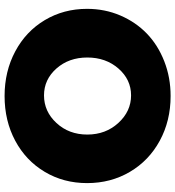

<svg xmlns="http://www.w3.org/2000/svg" viewBox="17 -771 768 842"><g transform="rotate(-90 401.0 -350.0)"><path d="M400.9 -713.9Q509.3 -713.9 596.9 -667Q684.6 -620.1 733.9 -537.4Q783.2 -454.6 783.2 -352.1Q783.2 -274.4 754.2 -206.5Q725.1 -138.7 674.8 -90.1Q624.5 -41.5 553.5 -13.7Q482.4 14.2 400.9 14.2Q292.5 14.2 205.1 -33.2Q117.7 -80.6 68.4 -164.3Q19 -248 19 -352.1Q19 -455.1 68.4 -537.8Q117.7 -620.6 204.8 -667.2Q292 -713.9 400.9 -713.9ZM403.8 -541Q333 -541 282.5 -486.3Q231.9 -431.6 231.9 -351.1Q231.9 -270.5 283 -214.8Q334 -159.2 403.8 -159.2Q473.1 -159.2 521.5 -214.6Q569.8 -270 569.8 -351.1Q569.8 -432.1 521.5 -486.6Q473.1 -541 403.8 -541Z"/></g></svg>

Font: Montserrat-Arabic ExtraBold
Style: Regular
Weight: 800
Designer: Mohamed Gaber
Foundry: Kief Type Foundry
Version: Version 5.008;PS 005.008;hotconv 1.0.88;makeotf.lib2.5.64775